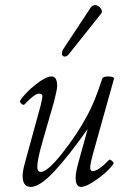

<svg xmlns="http://www.w3.org/2000/svg" viewBox="-20 -713 478 746"><path d="M247.1 -502Q239.3 -492.7 231 -493.2Q222.7 -493.7 220.9 -501.7Q219.2 -509.8 225.1 -521L334 -686Q343.3 -695.3 354.2 -692.6Q365.2 -689.9 372.3 -679Q379.4 -668 373 -660.2ZM99.1 13.2Q67.9 13.2 67.9 -29.8Q67.9 -48.8 78.1 -85L138.2 -304.2Q146 -336.9 144.5 -342.3Q143.1 -349.1 131.8 -349.1Q114.3 -349.1 77.1 -309.1Q71.8 -302.2 63.7 -309.6Q55.7 -316.9 58.1 -321.8Q77.6 -352.1 117.9 -384Q158.2 -416 180.2 -416Q202.1 -416 202.1 -378.9Q202.1 -365.7 189.9 -317.9L145 -162.1Q125 -93.3 125 -64.9Q125 -44.9 138.2 -44.9Q164.6 -44.9 222.4 -118.4Q280.3 -191.9 317.9 -262.2Q347.2 -314.5 376 -403.8Q377.9 -416 398.9 -416Q422.9 -416 422.9 -407.2L341.8 -117.2Q331.1 -78.6 330.6 -63.5Q330.1 -48.3 339.8 -47.9Q361.3 -47.9 403.8 -91.8Q405.3 -94.2 410.4 -91.3Q415.5 -88.4 419.2 -83.7Q422.9 -79.1 420.9 -76.2Q400.9 -47.9 358.4 -17.3Q315.9 13.2 294.9 13.2Q273.9 13.2 273.9 -22.9Q273.9 -43.9 286.1 -86.9L320.8 -211.9Q247.1 -107.4 190.9 -47.1Q134.8 13.2 99.1 13.2Z"/></svg>

Font: Junicode SmCond Light
Style: Italic
Weight: 300
Width: 4
Italic angle: -11°
Designer: Peter S. Baker
Version: Version 2.206